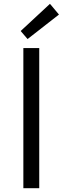

<svg xmlns="http://www.w3.org/2000/svg" viewBox="-20 -983 328 1003"><path d="M102 0V-732H185V0ZM124 -779 88 -821 241 -963 288 -907Z"/></svg>

Font: Source Han Sans SC Normal
Style: Regular
Weight: 350
Designer: Ryoko NISHIZUKA 西塚涼子 (kana, bopomofo & ideographs); Paul D. Hunt (Latin, Greek & Cyrillic); Sandoll Communications 산돌커뮤니
Foundry: Adobe
Version: Version 2.004;hotconv 1.0.118;makeotfexe 2.5.65603